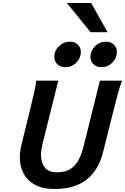

<svg xmlns="http://www.w3.org/2000/svg" viewBox="-20 -1240 829 1272"><path d="M642.1 -705.6H788.6Q776.4 -676.8 762 -623.5Q747.6 -570.3 729 -495.6L662.1 -229.5Q632.3 -111.8 553.5 -49.8Q474.6 12.2 340.8 12.2Q264.6 12.2 213.6 -14.9Q162.6 -42 137 -89.4Q111.3 -136.7 111.3 -197.3Q111.3 -235.8 121.6 -278.3L174.8 -495.6Q192.4 -566.9 205.1 -621.8Q217.8 -676.8 219.7 -705.6H366.2L261.2 -284.7Q256.8 -266.6 254.2 -248Q251.5 -229.5 251.5 -212.4Q251.5 -165 275.4 -131.8Q299.3 -98.6 358.9 -98.6Q412.1 -98.6 445.8 -119.9Q479.5 -141.1 500.2 -179.9Q521 -218.8 533.7 -270.5ZM579.1 -863.3Q579.1 -903.3 609.4 -933.6Q639.6 -963.9 682.6 -963.9Q714.4 -963.9 734.4 -944.3Q754.4 -924.8 754.4 -895.5Q754.4 -855.5 724.4 -825.2Q694.3 -794.9 650.9 -794.9Q619.6 -794.9 599.4 -814.2Q579.1 -833.5 579.1 -863.3ZM339.8 -863.3Q339.8 -903.8 370.4 -933.8Q400.9 -963.9 443.8 -963.9Q475.6 -963.9 495.6 -944.3Q515.6 -924.8 515.6 -895.5Q515.6 -855 485.4 -825Q455.1 -794.9 411.6 -794.9Q380.4 -794.9 360.1 -814.2Q339.8 -833.5 339.8 -863.3ZM422.9 -1220.2H584L692.4 -1026.9H580.1Z"/></svg>

Font: Andika
Style: Bold Italic
Weight: 700
Italic angle: -14°
Designer: Victor Gaultney, Annie Olsen, Julie Remington, Don Collingsworth, Eric Hays, Becca Hirsbrunner
Foundry: SIL International
Version: Version 6.101